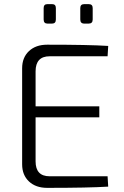

<svg xmlns="http://www.w3.org/2000/svg" viewBox="-20 -907 597 928"><path d="M232 -793H209Q191 -793 191 -813V-868Q191 -887 209 -887H232Q250 -887 250 -868V-813Q250 -793 232 -793ZM409 -793H387Q368 -793 368 -813V-868Q368 -887 387 -887H409Q428 -887 428 -868V-813Q428 -793 409 -793ZM500 -55 503 -5Q409 1 208 1Q153 1 120 -30Q87 -61 87 -113V-577Q87 -629 120 -660Q153 -691 208 -691Q409 -691 503 -685L500 -635H220Q152 -635 152 -562V-393H460V-340H152V-127Q152 -55 220 -55Z"/></svg>

Font: Exo 2.0 Light
Style: Regular
Weight: 300
Designer: Natanael Gama
Version: Version 1.001;PS 001.001;hotconv 1.0.70;makeotf.lib2.5.58329